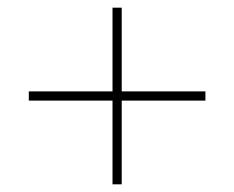

<svg xmlns="http://www.w3.org/2000/svg" viewBox="-20 -603 610 500"><path d="M297 -365H515V-341H297V-123H273V-341H55V-365H273V-583H297Z"/></svg>

Font: Noto Sans Thaana Thin
Style: Regular
Weight: 100
Designer: David Williams
Foundry: Google Inc.
Version: Version 3.001; ttfautohint (v1.8.4.7-5d5b)